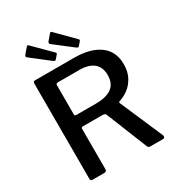

<svg xmlns="http://www.w3.org/2000/svg" viewBox="-221 -1101 1145 1240"><g transform="rotate(-30 352.0 -481.0)"><path d="M641 -21Q644 -13 640.5 -6.5Q637 0 629 0H532Q520 0 514 -14L392 -318Q387 -330 367 -330H221Q214 -330 211.5 -326.5Q209 -323 209 -319V-18Q209 0 190 0H105Q95 0 91.5 -4Q88 -8 88 -16V-727Q88 -742 102 -742H391Q514 -742 582.5 -692Q651 -642 651 -546Q651 -491 630 -451.5Q609 -412 576.5 -387.5Q544 -363 507 -352Q500 -349 503 -340L641 -21ZM367 -415Q445 -415 485.5 -444.5Q526 -474 526 -537Q526 -597 489 -627Q452 -657 384 -657H225Q209 -657 209 -645V-429Q209 -415 220 -415H367ZM165 -957Q173 -966 180 -958L307 -831Q315 -824 306 -815L287 -793Q283 -787 278.5 -787Q274 -787 266 -792L135 -894Q126 -900 126 -905Q126 -910 131 -917ZM338 -957Q345 -966 353 -958L479 -831Q487 -824 478 -815L459 -793Q455 -787 450.5 -787Q446 -787 439 -792L307 -894Q299 -900 299 -905Q299 -910 304 -917Z"/></g></svg>

Font: Libre Franklin Medium
Style: Regular
Weight: 500
Designer: Pablo Impallari, Rodrigo Fuenzalida, Nhung Nguyen
Foundry: Impallari Type
Version: Version 3.000